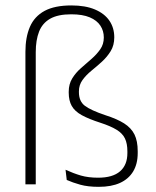

<svg xmlns="http://www.w3.org/2000/svg" viewBox="-20 -696 588 725"><path d="M76 0V-500.5Q76 -555.5 93 -594.8Q110 -634 148.2 -654.8Q186.5 -675.5 249.5 -675.5Q302.5 -675.5 338.5 -660.2Q374.5 -645 393 -618Q411.5 -591 411.5 -555Q411.5 -525 398 -503Q384.5 -481 364.8 -463Q345 -445 325 -428.8Q305 -412.5 291.5 -393.8Q278 -375 278 -351V-348Q278 -313.5 300.5 -296.5Q323 -279.5 378 -261Q422 -247 448.8 -230Q475.5 -213 487.8 -188.2Q500 -163.5 500 -125V-118Q500 -77 482.8 -48.5Q465.5 -20 433 -5.2Q400.5 9.5 353 9.5Q312 9.5 283.2 1.5Q254.5 -6.5 232 -16.5L227.5 -55Q257 -41.5 285.2 -33.2Q313.5 -25 350.5 -25Q405.5 -25 433.2 -49Q461 -73 461 -118V-124.5Q461 -154 451.8 -173.2Q442.5 -192.5 420 -206.2Q397.5 -220 359 -232.5Q315.5 -246.5 289 -261Q262.5 -275.5 251 -295.8Q239.5 -316 239.5 -346.5V-349.5Q239.5 -378.5 252.8 -400Q266 -421.5 286 -439Q306 -456.5 325.5 -473.5Q345 -490.5 358.5 -509.8Q372 -529 372 -554.5Q372 -579.5 359 -599.2Q346 -619 319 -630.5Q292 -642 249 -642Q198.5 -642 169.2 -625.2Q140 -608.5 127.5 -576.5Q115 -544.5 115 -499V0Z"/></svg>

Font: Anek Malayalam Medium ExtraLight
Style: Regular
Weight: 250
Version: Version 1.003